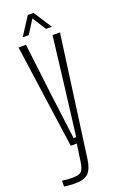

<svg xmlns="http://www.w3.org/2000/svg" viewBox="-181 -797 654 1045"><g transform="rotate(-20 146.0 -274.0)"><path d="M108 0 24 -600H67L103 -300L137 -34H152L185 -301L221 -600H264L169 98Q162 153 138.5 177Q115 201 59 201Q48 201 30 199.5Q12 198 -2 196V162Q10 164 25 165.5Q40 167 57 167Q97 167 110.5 152.5Q124 138 129 99L143 0ZM64 -644 132 -749H165L233 -644H199L149 -723L99 -644Z"/></g></svg>

Font: Big Shoulders Text Thin
Style: Regular
Weight: 100
Designer: Patric King
Foundry: XO Type Co
Version: Version 1.000; ttfautohint (v1.8.2)